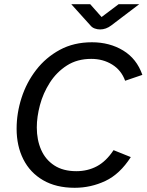

<svg xmlns="http://www.w3.org/2000/svg" viewBox="-20 -881 697 913"><path d="M335 12Q247 12 185 -24Q123 -60 91 -123.5Q59 -187 59 -269Q59 -343 82.5 -416Q106 -489 152 -548.5Q198 -608 264.5 -644Q331 -680 417 -680Q501 -680 565.5 -641Q630 -602 657 -525L575 -497Q557 -547 513.5 -574Q470 -601 414 -601Q347 -601 298 -569.5Q249 -538 217 -488Q185 -438 170 -381.5Q155 -325 155 -275Q155 -216 175.5 -169Q196 -122 238 -94.5Q280 -67 343 -67Q397 -67 441 -90.5Q485 -114 520 -167L602 -134Q550 -53 481 -20.5Q412 12 335 12ZM456 -741Q443 -741 430.5 -745.5Q418 -750 410 -760L319 -861H409L463 -800L544 -861H642L509 -760Q484 -741 456 -741Z"/></svg>

Font: Atkinson Hyperlegible Next
Style: Italic
Weight: 400
Italic angle: -12°
Designer: Elliott Scott, Megan Eiswerth, Linus Boman, Theodore Petrosky, Letters from Sweden
Foundry: Applied Design Works, Letters from Sweden
Version: Version 2.001